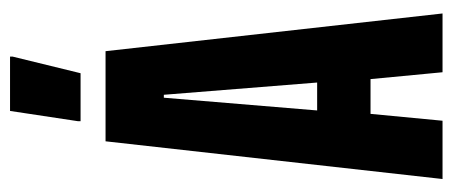

<svg xmlns="http://www.w3.org/2000/svg" viewBox="-286 -638 923 392"><g transform="rotate(-90 176.0 -441.5)"><path d="M7 0 84 -688H268L345 0H225L211 -147H140L126 0ZM147 -256H204L179 -569H173ZM125 -739V-744L146 -883H257V-878L223 -739Z"/></g></svg>

Font: Saira UltraCondensed ExtraBold
Style: Regular
Weight: 800
Width: 1
Designer: Hector Gatti with collaboration of the Omnibus-Type team
Foundry: Omnibus-Type
Version: Version 1.101